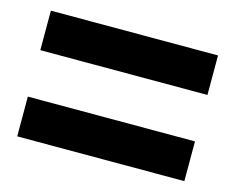

<svg xmlns="http://www.w3.org/2000/svg" viewBox="-65 -582 705 575"><g transform="rotate(15 287.5 -295.0)"><path d="M546.4 -223.1H28.2V-99.9H546.4ZM546.4 -489.6H28.2V-367.1H546.4Z"/></g></svg>

Font: Overused Grotesk Light
Style: Regular
Weight: 300
Designer: RandomMaerks
Version: Version 0.005